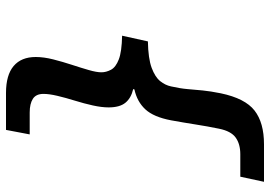

<svg xmlns="http://www.w3.org/2000/svg" viewBox="-150 -598 900 640"><g transform="rotate(-90 300.0 -278.0)"><path d="M14 152 31 73H106Q140 73 161.5 57.5Q183 42 191 2Q199 -37 205 -75.5Q211 -114 219 -158Q230 -216 255.5 -243.5Q281 -271 322 -280L323 -284Q293 -291 277.5 -310Q262 -329 262 -366Q262 -389 268.5 -418.5Q275 -448 284.5 -478.5Q294 -509 300.5 -536.5Q307 -564 307 -583Q307 -608 290.5 -618.5Q274 -629 245 -629H172L187 -708H310Q370 -708 400 -682.5Q430 -657 430 -609Q430 -582 422 -550.5Q414 -519 404 -488.5Q394 -458 386.5 -432Q379 -406 379 -390Q379 -374 387.5 -358Q396 -342 422 -332Q448 -322 501 -321L482 -235Q425 -234 394 -222.5Q363 -211 349.5 -194Q336 -177 332 -158Q325 -127 323 -102.5Q321 -78 318.5 -52.5Q316 -27 309 8Q292 89 251.5 120.5Q211 152 139 152Z"/></g></svg>

Font: Source Code Pro ExtraLight ExtraBold
Style: Italic
Weight: 800
Italic angle: -11°
Monospace: yes
Version: Version 1.016;hotconv 1.0.116;makeotfexe 2.5.65601